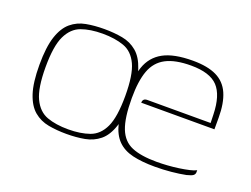

<svg xmlns="http://www.w3.org/2000/svg" viewBox="-73 -550 916 702"><g transform="rotate(20 385.0 -199.0)"><path d="M230 5Q192 5 159.5 -1Q127 -7 102.5 -27.5Q78 -48 64.5 -89Q51 -130 51 -199Q51 -268 64.5 -309Q78 -350 102.5 -370.5Q127 -391 159.5 -397Q192 -403 230 -403Q268 -403 300.5 -397Q333 -391 357.5 -370.5Q382 -350 395.5 -309Q409 -268 409 -199Q409 -129 395.5 -88Q382 -47 357.5 -27Q333 -7 300.5 -1Q268 5 230 5ZM230 -13Q278 -13 313 -25.5Q348 -38 366.5 -77.5Q385 -117 385 -199Q385 -281 366.5 -320.5Q348 -360 313 -372.5Q278 -385 230 -385Q182 -385 147.5 -372.5Q113 -360 94 -320.5Q75 -281 75 -199Q75 -117 94 -77.5Q113 -38 147.5 -25.5Q182 -13 230 -13ZM575 7Q524 7 488 -1.5Q452 -10 429.5 -32.5Q407 -55 397 -95.5Q387 -136 387 -200Q387 -269 402.5 -314.5Q418 -360 459 -382.5Q500 -405 574 -405Q631 -405 666 -388Q701 -371 717 -334.5Q733 -298 733 -241V-196H448Q448 -203 452 -208Q456 -213 466 -213H712L711 -246Q709 -320 678 -353Q647 -386 574 -386Q512 -386 476 -367Q440 -348 425 -307.5Q410 -267 410 -200Q410 -123 426 -82.5Q442 -42 478 -27Q514 -12 575 -12Q595 -12 617 -13.5Q639 -15 660 -18Q681 -21 698.5 -25Q716 -29 725 -34V-26Q725 -19 719.5 -14Q714 -9 694 -4Q669 1 638 4Q607 7 575 7Z"/></g></svg>

Font: Genos Thin Thin
Style: Regular
Weight: 250
Version: Version 1.010